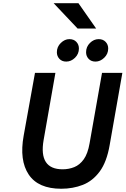

<svg xmlns="http://www.w3.org/2000/svg" viewBox="-20 -1148 772 1180"><path d="M356.5 12Q215 12 156.5 -75.2Q98 -162.5 125.5 -314.5L195 -700H320.5L248 -287Q217 -107.5 365 -107.5Q403 -107.5 436.5 -121Q470 -134.5 494.8 -169Q519.5 -203.5 530.5 -267L607 -700H732L654 -256.5Q636 -152.5 592.8 -94Q549.5 -35.5 488.8 -11.8Q428 12 356.5 12ZM567 -769.5Q540.5 -769.5 524.8 -786.2Q509 -803 509 -827Q509 -860.5 532.8 -884Q556.5 -907.5 586.5 -907.5Q613 -907.5 629 -890.8Q645 -874 645 -850Q645 -816.5 620.5 -793Q596 -769.5 567 -769.5ZM387 -769.5Q361 -769.5 345.2 -786.2Q329.5 -803 329.5 -827Q329.5 -860.5 353.8 -884Q378 -907.5 406 -907.5Q433.5 -907.5 449.2 -890.8Q465 -874 465 -850Q465 -816.5 441 -793Q417 -769.5 387 -769.5ZM457 -972.5 309.5 -1128.5H462L571 -972.5Z"/></svg>

Font: Overpass
Style: Bold Italic
Weight: 700
Italic angle: -10°
Designer: Delve Withrington, Dave Bailey, Thomas Jockin
Foundry: Delve Fonts LLC
Version: Version 4.000; ttfautohint (v1.8.3)